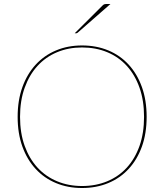

<svg xmlns="http://www.w3.org/2000/svg" viewBox="-20 -936 824 963"><path d="M68.5 0ZM715.5 -350Q715.5 -267 691.8 -201Q668 -135 625.2 -88.8Q582.5 -42.5 523 -17.8Q463.5 7 391.5 7Q320 7 260.8 -17.8Q201.5 -42.5 158.8 -88.8Q116 -135 92.2 -201Q68.5 -267 68.5 -350Q68.5 -432.5 92.2 -498.8Q116 -565 158.8 -611.5Q201.5 -658 260.8 -683Q320 -708 391.5 -708Q463.5 -708 523 -683.2Q582.5 -658.5 625.2 -612Q668 -565.5 691.8 -499.2Q715.5 -433 715.5 -350ZM702.5 -350Q702.5 -431.5 679.8 -496Q657 -560.5 616 -605.5Q575 -650.5 517.8 -674.2Q460.5 -698 391.5 -698Q323.5 -698 266.5 -674.2Q209.5 -650.5 168.2 -605.5Q127 -560.5 103.8 -496Q80.5 -431.5 80.5 -350Q80.5 -268.5 103.8 -204.2Q127 -140 168.2 -95.2Q209.5 -50.5 266.5 -26.8Q323.5 -3 391.5 -3Q460.5 -3 517.8 -26.8Q575 -50.5 616 -95.2Q657 -140 679.8 -204.2Q702.5 -268.5 702.5 -350ZM534 -916 369.5 -772Q367.5 -770 365.2 -769.5Q363 -769 360.5 -769H354.5L495 -909Q499 -913 503.2 -914.5Q507.5 -916 516 -916Z"/></svg>

Font: Lato Hairline
Style: Regular
Weight: 100
Designer: Lukasz Dziedzic
Foundry: tyPoland Lukasz Dziedzic
Version: Version 2.007; 2014-02-27